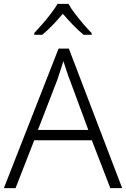

<svg xmlns="http://www.w3.org/2000/svg" viewBox="-20 -967 648 987"><path d="M547 0 452 -246H156L60 0H0L281 -717H334L608 0ZM339 -556Q333 -570 323 -600Q313 -630 306 -653Q298 -626 289 -600Q280 -574 274 -555L175 -299H434ZM332 -947Q344 -925 365 -897.5Q386 -870 409 -843Q432 -816 451 -797V-788H410Q383 -810 355 -839Q327 -868 303 -896Q279 -868 251.5 -839Q224 -810 197 -788H156V-797Q175 -817 198 -843.5Q221 -870 242 -897.5Q263 -925 276 -947Z"/></svg>

Font: Noto Sans Sinhala Light
Style: Regular
Weight: 300
Designer: Jelle Bosma - Monotype Design Team
Foundry: Monotype Imaging Inc.
Version: Version 2.006; ttfautohint (v1.8.4.7-5d5b)